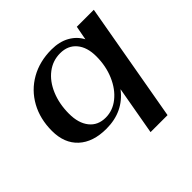

<svg xmlns="http://www.w3.org/2000/svg" viewBox="-171 -670 1031 1031"><g transform="rotate(-45 344.0 -155.0)"><path d="M463 -87Q389 10 259 10Q158 10 101 -42.5Q44 -95 44 -189Q44 -280 83 -350.5Q122 -421 191.5 -460.5Q261 -500 351 -500Q411 -500 454 -476Q497 -452 519 -410L534 -490H663L543 190H414ZM496 -304Q496 -373 462.5 -413Q429 -453 370 -453Q314 -453 269.5 -419Q225 -385 199.5 -324.5Q174 -264 174 -189Q174 -118 207 -76.5Q240 -35 299 -35Q353 -35 398 -71Q443 -107 469.5 -168.5Q496 -230 496 -304Z"/></g></svg>

Font: Fahkwang SemiBold
Style: Italic
Weight: 600
Italic angle: -10°
Version: Version 1.000; ttfautohint (v1.6)